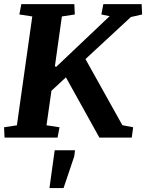

<svg xmlns="http://www.w3.org/2000/svg" viewBox="-24 -681 723 950"><path d="M260.7 0H-1.5L-3.9 -51.3L59.6 -61L135.7 -599.6L71.8 -609.4L81.5 -660.6H343.8L346.2 -609.4L282.2 -599.6L247.6 -353L253.9 -350.1L518.6 -601.1L477.5 -609.4L487.3 -660.6H676.8L679.2 -609.4L623.5 -596.7L398.9 -388.7L581.5 -61.5L634.8 -51.3L627.9 0H467.8L302.2 -298.3L230.5 -231.9L206.1 -61L270.5 -51.3ZM246.6 62.5H347.2L343.3 92.8L290.5 249.5H220.7Z"/></svg>

Font: NoticiaText-BoldItalic
Style: Bold Italic
Weight: 700
Italic angle: -8°
Designer: JM Sole
Foundry: JM Sole
Version: Version 1.003